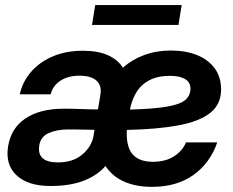

<svg xmlns="http://www.w3.org/2000/svg" viewBox="-20 -727 922 759"><path d="M179.7 8.3Q90.3 8.3 45.2 -34.2Q0 -76.7 12.2 -149.4Q23.9 -220.7 80.6 -258.8Q137.2 -296.9 232.4 -297.4Q250.5 -297.4 267.6 -296.9Q284.7 -296.4 302.2 -295.9Q317.4 -295.4 333.3 -294.9Q349.1 -294.4 367.2 -294.4L377 -353Q382.8 -389.2 361.3 -408.4Q339.8 -427.7 293.5 -427.7Q249.5 -427.7 219.2 -408.2Q189 -388.7 180.2 -354H58.1Q68.8 -403.3 102.1 -442.1Q135.3 -481 187.7 -503.7Q240.2 -526.4 308.1 -526.4Q368.7 -526.4 407.7 -508.3Q446.8 -490.2 465.8 -459.5Q502.9 -492.2 551 -509.8Q599.1 -527.3 655.3 -527.3Q712.9 -527.3 757.6 -509.8Q802.2 -492.2 828.1 -457.8Q854 -423.3 854 -373Q854 -314.5 810.8 -280.5Q767.6 -246.6 684.3 -231.2Q601.1 -215.8 481.4 -213.4Q481 -205.1 481 -198.7Q481 -141.1 506.8 -114.3Q532.7 -87.4 584 -87.4Q634.3 -87.4 668 -109.1Q701.7 -130.9 715.3 -164.1H838.9Q810.1 -81.5 744.1 -34.9Q678.2 11.7 580.6 11.7Q518.1 11.7 471.2 -8.8Q424.3 -29.3 397 -70.8Q364.3 -33.2 310.5 -12.5Q256.8 8.3 179.7 8.3ZM493.7 -293.9Q589.4 -296.4 641.4 -305.7Q693.4 -314.9 713.1 -332.5Q732.9 -350.1 732.9 -376.5Q732.9 -402.3 711.2 -414.8Q689.5 -427.2 650.9 -427.2Q520.5 -427.2 493.7 -293.9ZM353.5 -213.9Q345.2 -213.9 336.9 -214.1Q328.6 -214.4 320.3 -214.4Q301.8 -214.8 283.4 -215.1Q265.1 -215.3 247.6 -215.3Q203.1 -214.8 171.9 -200.7Q140.6 -186.5 135.3 -152.3Q124.5 -85 209 -85Q268.6 -85 305.7 -116.5Q342.8 -147.9 350.1 -191.9ZM698.2 -707 685.5 -628.4H343.8L356.4 -707Z"/></svg>

Font: Inter Display Semi Bold
Style: Italic
Weight: 600
Italic angle: -9.39999°
Designer: Rasmus Andersson
Foundry: rsms
Version: Version 4.000;git-4fc901f